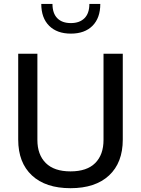

<svg xmlns="http://www.w3.org/2000/svg" viewBox="-20 -963 726 988"><path d="M512.7 -686.5H611.8V-244.6Q611.8 -126 541.3 -60.3Q470.7 5.4 342.8 5.4Q214.8 5.4 144.3 -60.3Q73.7 -126 73.7 -244.6V-686.5H172.4V-242.7Q172.4 -167 215.6 -124Q258.8 -81.1 342.8 -81.1Q427.2 -81.1 470 -124Q512.7 -167 512.7 -242.7ZM496.1 -942.9Q496.1 -870.6 456.1 -830.3Q416 -790 344.7 -790Q273.4 -790 232.9 -830.3Q192.4 -870.6 192.4 -942.9H250Q250 -894.5 274.7 -869.4Q299.3 -844.2 344.7 -844.2Q389.6 -844.2 414.8 -869.4Q439.9 -894.5 439.9 -942.9Z"/></svg>

Font: Estedad-FD Medium
Style: Regular
Weight: 500
Designer: Amin Abedi
Version: Version 7.3